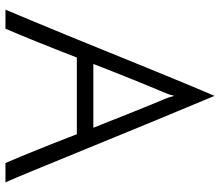

<svg xmlns="http://www.w3.org/2000/svg" viewBox="-70 -716 787 686"><g transform="rotate(90 323.0 -373.5)"><path d="M563 0Q543 -46 516 -113Q489 -180 460 -255H186Q157 -180 130 -113Q103 -46 83 0H15Q30 -36 55 -95.5Q80 -155 109 -226Q138 -297 169 -373.5Q200 -450 229 -521Q258 -592 282.5 -651Q307 -710 323 -747Q338 -710 363 -651Q388 -592 417 -521Q446 -450 477.5 -373.5Q509 -297 538 -226Q567 -155 591.5 -95.5Q616 -36 632 0ZM313 -572Q293 -525 265.5 -457Q238 -389 209 -314H437Q407 -389 380 -457Q353 -525 333 -572Q331 -576 328 -585.5Q325 -595 323 -603Q321 -595 318 -585.5Q315 -576 313 -572Z"/></g></svg>

Font: Josefin Sans
Style: Regular
Weight: 400
Designer: Santiago Orozco
Foundry: Typemade
Version: Version 1.0